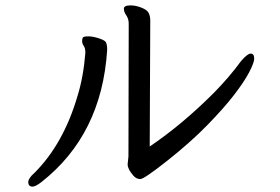

<svg xmlns="http://www.w3.org/2000/svg" viewBox="-20 -671 1040 713"><path d="M101 22Q85 22 85 5Q85 -9 108 -29Q216 -137 268 -315Q290 -386 297 -475Q297 -492 291 -500.5Q285 -509 285 -518Q285 -525 287 -530.5Q289 -536 308 -536Q323 -536 343 -530Q363 -524 370.5 -517.5Q378 -511 378 -486Q358 -171 134 5Q112 22 101 22ZM501 -6Q486 -6 475 -19Q454 -43 454 -61L457 -90L458 -583Q458 -601 449 -614Q440 -627 440 -639Q440 -651 465 -651Q484 -651 505.5 -642.5Q527 -634 532.5 -622Q538 -610 538 -595L536 -127Q656 -208 774 -326Q832 -385 875 -444Q899 -472 911 -472Q924 -472 924 -453Q924 -439 906 -404Q888 -369 850 -319.5Q812 -270 749.5 -206Q687 -142 601 -74Q515 -6 501 -6Z"/></svg>

Font: LXGW WenKai Medium
Style: Regular
Weight: 500
Designer: LXGW / Fontworks Inc.
Foundry: LXGW / Fontworks Inc.
Version: Version 1.501; October 10, 2024